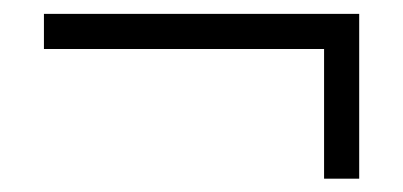

<svg xmlns="http://www.w3.org/2000/svg" viewBox="-20 -346 590 281"><path d="M44.3 -274.3V-325.7H505.7V-274.3ZM505.7 -84.5H454.3V-301.1H505.7Z"/></svg>

Font: Ysabeau
Style: Bold
Weight: 700
Designer: Christian Thalmann (Catharsis Fonts)
Version: Version 2.000;gftools[0.9.27.dev2+g8671c4b]